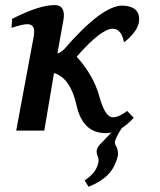

<svg xmlns="http://www.w3.org/2000/svg" viewBox="-20 -504 616 741"><path d="M388.2 9.8Q299.3 9.8 275.6 -96.7Q252 -203.1 188.5 -222.2L150.9 0H42.5L110.4 -364.7Q111.8 -374.5 111.8 -382.8Q111.8 -410.6 85.4 -410.6Q66.4 -410.6 24.4 -396.5L26.9 -431.2Q130.9 -484.4 190.9 -484.4Q226.6 -484.4 226.6 -444.8Q226.6 -436 224.6 -426.3L201.7 -297.9Q210.4 -298.3 227.1 -313.5Q373 -482.4 452.6 -482.4Q517.1 -480.5 517.1 -429.2Q517.1 -386.7 458.5 -340.3Q448.7 -393.1 415 -393.1Q370.6 -393.1 275.9 -285.2Q341.8 -211.9 363.5 -131.6Q385.3 -51.3 415.5 -51.3Q438.5 -51.3 470.7 -75.7L496.1 -49.3Q441.9 9.8 388.2 9.8ZM321.8 216.8 306.6 192.4Q355.5 160.6 360.4 117.7Q360.4 106 356.9 98.9Q353.5 91.8 353 81.5Q353 63 377 42L410.6 6.8L450.2 -9.8Q423.3 31.2 423.3 47.4Q423.8 53.2 428.7 61Q435.5 71.8 435.5 93.8Q425.8 139.2 398.7 168Q371.6 196.8 321.8 216.8Z"/></svg>

Font: Kelvinch
Style: Bold Italic
Weight: 700
Italic angle: -10°
Designer: Paul James Miller
Foundry: High-Logic / Made with FontCreator
Version: Version 3.30 September 23, 2016